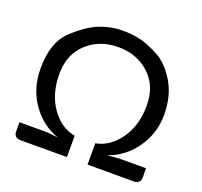

<svg xmlns="http://www.w3.org/2000/svg" viewBox="-125 -867 1059 1009"><g transform="rotate(20 404.5 -362.5)"><path d="M620.1 -86.9H758.3V-33.7Q758.3 -19 748.8 -9.5Q739.3 0 723.6 0H462.4V-119.1Q541.5 -133.8 595.2 -210.2Q648.9 -286.6 648.9 -397Q648.9 -507.3 578.9 -571.5Q508.8 -635.7 404.8 -635.7Q300.8 -635.7 230.5 -571.5Q160.2 -507.3 160.2 -397.5Q160.2 -287.6 213.1 -210.9Q266.1 -134.3 347.2 -119.1V0H85.4Q69.3 0 59.8 -9.5Q50.3 -19 50.3 -33.7V-86.9H189Q222.7 -86.9 268.1 -80.1Q174.8 -111.8 116.2 -195.8Q57.6 -279.8 57.6 -391.1Q57.6 -537.6 131.8 -606.9Q206.1 -676.3 269.5 -700.7Q333 -725.1 392.6 -725.1Q452.1 -725.1 496.8 -714.1Q541.5 -703.1 600.6 -671.9Q659.7 -640.6 705.6 -564.5Q751.5 -488.3 751.5 -383.8Q751.5 -279.3 692.9 -196Q634.3 -112.8 541 -80.6Q591.8 -86.9 620.1 -86.9Z"/></g></svg>

Font: Lato-Medium
Style: Regular
Weight: 500
Designer: Lukasz Dziedzic
Foundry: tyPoland Lukasz Dziedzic
Version: Version 2.006; 2014-01-15